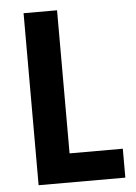

<svg xmlns="http://www.w3.org/2000/svg" viewBox="-52 -754 561 794"><g transform="rotate(-5 228.5 -357.0)"><path d="M76 0V-714H215V-120H436V0Z"/></g></svg>

Font: Noto Sans Gujarati Condensed
Style: Bold
Weight: 700
Width: 3
Designer: Jelle Bosma - Monotype Design Team, Universal Thirst
Foundry: Monotype Imaging Inc.
Version: Version 2.106; ttfautohint (v1.8.4.7-5d5b)